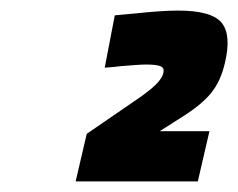

<svg xmlns="http://www.w3.org/2000/svg" viewBox="-20 -821 450 363"><path d="M123 -478 144 -568 230 -627Q260 -647 273.5 -660Q287 -673 289 -684Q291 -693 283 -696Q275 -699 256 -699Q248 -699 235 -698Q222 -697 209 -696Q194 -694 178 -693L197 -792Q219 -794 240 -796Q258 -798 279 -799.5Q300 -801 317 -801Q380 -801 399 -778Q418 -755 405 -701Q397 -667 379 -645Q361 -623 326 -601L282 -573H376L354 -478Z"/></svg>

Font: Panefresco 999wt
Style: Italic
Weight: 900
Version: Version 1.001